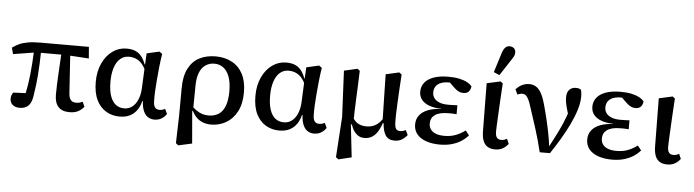

<svg xmlns="http://www.w3.org/2000/svg" viewBox="-54 -1022 5268 1458"><g transform="rotate(5 2580.0 -292.5)"><path d="M112 13Q77 13 57.5 -4.5Q38 -22 38 -50Q38 -66 42.5 -77.5Q47 -89 54 -98Q76 -99 100 -100Q124 -101 148.5 -102Q173 -103 196 -102L136 -49Q143 -76 149 -105Q155 -134 160.5 -167.5Q166 -201 170.5 -242.5Q175 -284 178.5 -336.5Q182 -389 185 -456H238Q237 -388 234.5 -335.5Q232 -283 229 -243Q226 -203 222 -173Q218 -143 214.5 -119.5Q211 -96 208 -76Q200 -31 176.5 -9Q153 13 112 13ZM27 -389 14 -437Q37 -454 64.5 -467Q92 -480 132 -487Q172 -494 232 -494H596L603 -406L427 -417H200ZM492 13Q435 13 406.5 -18Q378 -49 378 -111Q378 -148 379.5 -187.5Q381 -227 383.5 -270.5Q386 -314 388.5 -359.5Q391 -405 394 -452H458L479 -133Q481 -95 495 -79Q509 -63 536 -63Q551 -63 563.5 -66.5Q576 -70 585 -75L602 -38Q585 -16 559 -1.5Q533 13 492 13Z M873 13Q817 13 771 -14Q725 -41 698 -95.5Q671 -150 671 -234Q671 -314 699.5 -375.5Q728 -437 776 -471.5Q824 -506 883 -506Q926 -506 954 -492.5Q982 -479 1000 -454.5Q1018 -430 1029 -398H1059L1045 -328Q1032 -368 1012 -394Q992 -420 965.5 -433Q939 -446 906 -446Q868 -446 840 -422Q812 -398 797 -352.5Q782 -307 782 -245Q782 -179 797 -136Q812 -93 839 -72.5Q866 -52 903 -52Q937 -52 963 -71.5Q989 -91 1005 -127Q1021 -163 1024 -212L1032 -388L1037 -483L1133 -505L1155 -489Q1147 -441 1141.5 -389Q1136 -337 1132 -288.5Q1128 -240 1126 -199Q1124 -158 1125 -130Q1125 -95 1136.5 -79.5Q1148 -64 1172 -64Q1185 -64 1195.5 -67.5Q1206 -71 1214 -75L1231 -38Q1218 -17 1194.5 -2Q1171 13 1139 13Q1114 13 1092.5 1Q1071 -11 1057 -40.5Q1043 -70 1040 -120H1036Q1027 -82 1007 -52Q987 -22 954 -4.5Q921 13 873 13Z M1318 177 1324 -36 1325 -242Q1325 -334 1355 -392.5Q1385 -451 1438.5 -478.5Q1492 -506 1562 -506Q1632 -506 1686 -477Q1740 -448 1769.5 -391.5Q1799 -335 1799 -252Q1799 -165 1768 -106Q1737 -47 1685 -17Q1633 13 1572 13Q1537 13 1509 2.5Q1481 -8 1459.5 -29.5Q1438 -51 1423 -82H1402L1408 -124Q1430 -100 1452 -84.5Q1474 -69 1497 -61.5Q1520 -54 1546 -54Q1592 -54 1624 -75.5Q1656 -97 1672 -141Q1688 -185 1688 -250Q1688 -318 1671.5 -362Q1655 -406 1625.5 -428Q1596 -450 1557 -450Q1519 -450 1489.5 -430Q1460 -410 1444 -369.5Q1428 -329 1428 -266L1426 -81L1420 -76L1441 169L1337 192Z M2090 13Q2034 13 1988 -14Q1942 -41 1915 -95.5Q1888 -150 1888 -234Q1888 -314 1916.5 -375.5Q1945 -437 1993 -471.5Q2041 -506 2100 -506Q2143 -506 2171 -492.5Q2199 -479 2217 -454.5Q2235 -430 2246 -398H2276L2262 -328Q2249 -368 2229 -394Q2209 -420 2182.5 -433Q2156 -446 2123 -446Q2085 -446 2057 -422Q2029 -398 2014 -352.5Q1999 -307 1999 -245Q1999 -179 2014 -136Q2029 -93 2056 -72.5Q2083 -52 2120 -52Q2154 -52 2180 -71.5Q2206 -91 2222 -127Q2238 -163 2241 -212L2249 -388L2254 -483L2350 -505L2372 -489Q2364 -441 2358.5 -389Q2353 -337 2349 -288.5Q2345 -240 2343 -199Q2341 -158 2342 -130Q2342 -95 2353.5 -79.5Q2365 -64 2389 -64Q2402 -64 2412.5 -67.5Q2423 -71 2431 -75L2448 -38Q2435 -17 2411.5 -2Q2388 13 2356 13Q2331 13 2309.5 1Q2288 -11 2274 -40.5Q2260 -70 2257 -120H2253Q2244 -82 2224 -52Q2204 -22 2171 -4.5Q2138 13 2090 13Z M2538 177 2558 -131 2541 -483 2643 -506 2661 -492Q2659 -428 2656.5 -373.5Q2654 -319 2652 -271Q2650 -223 2648.5 -179Q2647 -135 2647 -92L2629 -81L2657 168L2557 192ZM2969 13Q2922 13 2901 -19.5Q2880 -52 2876 -111L2867 -112L2859 -483L2961 -506L2980 -492Q2976 -429 2973 -377Q2970 -325 2968 -281.5Q2966 -238 2964.5 -199Q2963 -160 2964 -123Q2965 -90 2974.5 -76.5Q2984 -63 3005 -63Q3018 -63 3029 -66.5Q3040 -70 3048 -75L3066 -38Q3050 -17 3026.5 -2Q3003 13 2969 13ZM2738 13Q2702 13 2676 -12.5Q2650 -38 2637 -81L2619 -80L2632 -152Q2654 -108 2682 -92Q2710 -76 2747 -76Q2775 -76 2799 -85Q2823 -94 2843.5 -114Q2864 -134 2880 -165L2890 -128H2875Q2862 -83 2843.5 -51.5Q2825 -20 2799.5 -3.5Q2774 13 2738 13Z M3315 13Q3257 13 3211.5 -2.5Q3166 -18 3140.5 -48.5Q3115 -79 3115 -123Q3115 -165 3138 -194Q3161 -223 3203 -239Q3245 -255 3300 -257V-259Q3250 -260 3212 -273.5Q3174 -287 3153 -312.5Q3132 -338 3132 -375Q3132 -414 3155 -443.5Q3178 -473 3223.5 -489.5Q3269 -506 3336 -506Q3384 -506 3419 -498.5Q3454 -491 3478.5 -478Q3503 -465 3516 -448Q3514 -425 3500.5 -409Q3487 -393 3460 -393Q3444 -393 3431 -397.5Q3418 -402 3404 -413Q3390 -424 3373 -441L3335 -479L3411 -475L3437 -452Q3417 -457 3395 -460Q3373 -463 3344 -463Q3307 -463 3282 -453Q3257 -443 3244 -424Q3231 -405 3231 -378Q3231 -352 3245 -333.5Q3259 -315 3285.5 -304.5Q3312 -294 3353 -294Q3370 -294 3386 -294.5Q3402 -295 3422 -296V-228Q3402 -230 3387.5 -230Q3373 -230 3358 -230Q3323 -230 3297.5 -223.5Q3272 -217 3256 -205Q3240 -193 3232.5 -177Q3225 -161 3225 -141Q3225 -115 3238 -96Q3251 -77 3277.5 -66.5Q3304 -56 3344 -56Q3391 -56 3429.5 -70.5Q3468 -85 3502 -111L3530 -76Q3509 -51 3478.5 -31Q3448 -11 3407 1Q3366 13 3315 13Z M3736 13Q3702 13 3679.5 -0.5Q3657 -14 3645.5 -41.5Q3634 -69 3633 -112L3629 -482L3733 -505L3751 -491Q3746 -418 3743 -358Q3740 -298 3737.5 -251.5Q3735 -205 3733.5 -172.5Q3732 -140 3732 -123Q3732 -90 3743.5 -76.5Q3755 -63 3776 -63Q3789 -63 3800 -66.5Q3811 -70 3820 -75L3836 -38Q3822 -18 3797 -2.5Q3772 13 3736 13ZM3676 -571 3723 -721Q3733 -751 3746.5 -764Q3760 -777 3778 -777Q3799 -777 3812 -765Q3825 -753 3825 -733Q3825 -718 3818.5 -705Q3812 -692 3799 -673L3720 -552Z M4076 5Q4054 -87 4028 -168.5Q4002 -250 3974 -335Q3963 -371 3952.5 -390.5Q3942 -410 3931.5 -418Q3921 -426 3906 -426Q3894 -426 3885.5 -423Q3877 -420 3869 -417L3851 -455Q3863 -469 3878.5 -480Q3894 -491 3913 -497.5Q3932 -504 3952 -504Q3980 -504 4002.5 -491Q4025 -478 4043 -447Q4061 -416 4076 -362Q4092 -305 4105 -250.5Q4118 -196 4128 -144Q4138 -92 4144 -42H4141L4177 -110Q4192 -139 4206 -167.5Q4220 -196 4233 -226Q4246 -256 4257.5 -288Q4269 -320 4281 -356L4278 -259Q4265 -303 4256 -333Q4247 -363 4243 -386Q4239 -409 4239 -429Q4239 -467 4258 -486.5Q4277 -506 4307 -506Q4323 -506 4331.5 -503Q4340 -500 4347 -495Q4349 -486 4351 -474Q4353 -462 4353 -443Q4353 -397 4336 -342Q4319 -287 4290.5 -228Q4262 -169 4226.5 -109.5Q4191 -50 4154 5Z M4627 13Q4569 13 4523.5 -2.5Q4478 -18 4452.5 -48.5Q4427 -79 4427 -123Q4427 -165 4450 -194Q4473 -223 4515 -239Q4557 -255 4612 -257V-259Q4562 -260 4524 -273.5Q4486 -287 4465 -312.5Q4444 -338 4444 -375Q4444 -414 4467 -443.5Q4490 -473 4535.5 -489.5Q4581 -506 4648 -506Q4696 -506 4731 -498.5Q4766 -491 4790.5 -478Q4815 -465 4828 -448Q4826 -425 4812.5 -409Q4799 -393 4772 -393Q4756 -393 4743 -397.5Q4730 -402 4716 -413Q4702 -424 4685 -441L4647 -479L4723 -475L4749 -452Q4729 -457 4707 -460Q4685 -463 4656 -463Q4619 -463 4594 -453Q4569 -443 4556 -424Q4543 -405 4543 -378Q4543 -352 4557 -333.5Q4571 -315 4597.5 -304.5Q4624 -294 4665 -294Q4682 -294 4698 -294.5Q4714 -295 4734 -296V-228Q4714 -230 4699.5 -230Q4685 -230 4670 -230Q4635 -230 4609.5 -223.5Q4584 -217 4568 -205Q4552 -193 4544.5 -177Q4537 -161 4537 -141Q4537 -115 4550 -96Q4563 -77 4589.5 -66.5Q4616 -56 4656 -56Q4703 -56 4741.5 -70.5Q4780 -85 4814 -111L4842 -76Q4821 -51 4790.5 -31Q4760 -11 4719 1Q4678 13 4627 13Z M5048 13Q5014 13 4991.5 -0.5Q4969 -14 4957.5 -41.5Q4946 -69 4945 -112L4941 -482L5045 -505L5063 -491Q5058 -418 5055 -358Q5052 -298 5049.5 -251.5Q5047 -205 5045.5 -172.5Q5044 -140 5044 -123Q5044 -90 5055.5 -76.5Q5067 -63 5088 -63Q5101 -63 5112 -66.5Q5123 -70 5132 -75L5148 -38Q5134 -18 5109 -2.5Q5084 13 5048 13Z"/></g></svg>

Font: Source Serif 4 Medium
Style: Regular
Weight: 500
Designer: Frank Grießhammer
Foundry: Adobe Systems Incorporated
Version: Version 4.004;hotconv 1.0.116;makeotfexe 2.5.65601